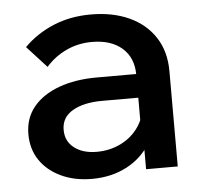

<svg xmlns="http://www.w3.org/2000/svg" viewBox="-44 -560 653 622"><g transform="rotate(-5 283.0 -249.5)"><path d="M511 0H408V-99L403 -120V-307Q403 -363 367 -394.5Q331 -426 269 -426Q224 -426 185.5 -408Q147 -390 119 -358L55 -428Q96 -469 151 -492Q206 -515 273 -515Q344 -515 397.5 -490.5Q451 -466 481 -420Q511 -374 511 -310ZM231 16Q174 16 130 -5Q86 -26 62 -62Q38 -98 38 -146Q38 -198 68 -234.5Q98 -271 151.5 -290.5Q205 -310 275 -310H415V-233H285Q226 -233 189.5 -212Q153 -191 153 -150Q153 -113 181 -91.5Q209 -70 254 -70Q297 -70 333 -88Q369 -106 390.5 -137.5Q412 -169 415 -210L451 -193Q451 -132 423 -84.5Q395 -37 345 -10.5Q295 16 231 16Z"/></g></svg>

Font: Wix Madefor Display SemiBold
Style: Regular
Weight: 600
Designer: Dalton Maag Ltd
Foundry: Dalton Maag Ltd
Version: Version 3.100